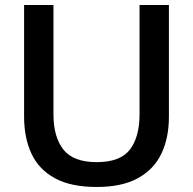

<svg xmlns="http://www.w3.org/2000/svg" viewBox="-20 -733 770 765"><path d="M365.5 12Q262.5 12 198.8 -22.8Q135 -57.5 105.5 -120.5Q76 -183.5 76 -268.5V-713H193V-277.5Q193 -187.5 232.5 -137.2Q272 -87 365 -87Q459.5 -87 497.8 -137.2Q536 -187.5 536 -278V-713H653V-268Q653 -183 622.8 -120.2Q592.5 -57.5 529 -22.8Q465.5 12 365.5 12Z"/></svg>

Font: Commissioner Medium
Style: Regular
Weight: 500
Designer: Kostas Bartsokas
Foundry: Kostas Bartsokas
Version: Version 1.000; ttfautohint (v1.8.3)